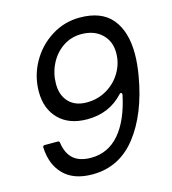

<svg xmlns="http://www.w3.org/2000/svg" viewBox="-115 -867 870 971"><g transform="rotate(-15 320.0 -381.5)"><path d="M614 -524Q614 -473 603 -409Q570 -219 480.5 -104.5Q391 10 250 10Q153 10 100.5 -42.5Q48 -95 44 -186Q44 -196 54 -196H122Q131 -196 132 -187Q140 -130 172.5 -101.5Q205 -73 265 -73Q354 -73 413.5 -142Q473 -211 500 -340V-343Q500 -349 496 -350.5Q492 -352 487 -347Q413 -266 297 -266Q202 -266 148.5 -320Q95 -374 95 -463Q95 -545 134.5 -616Q174 -687 242 -730Q310 -773 391 -773Q505 -773 559.5 -707Q614 -641 614 -524ZM189 -479Q189 -420 222.5 -384.5Q256 -349 317 -349Q374 -349 421.5 -377Q469 -405 496.5 -452Q524 -499 524 -553Q524 -614 484 -652Q444 -690 377 -690Q323 -690 280 -660.5Q237 -631 213 -582.5Q189 -534 189 -479Z"/></g></svg>

Font: Open Sauce Two
Style: Italic
Weight: 400
Italic angle: -10°
Designer: Alfredo Marco Pradil
Foundry: Creative Sauce Fz LLC
Version: Version 1.477